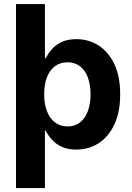

<svg xmlns="http://www.w3.org/2000/svg" viewBox="-20 -748 666 972"><path d="M365.7 9.3Q322.8 9.3 292.2 -5.1Q261.7 -19.5 242.2 -41.5Q222.7 -63.5 211.4 -86.4H207.5V204.1H61V-727.5H207.5V-453.1H211.9Q222.2 -475.6 241.5 -497.8Q260.7 -520 291.3 -534.9Q321.8 -549.8 366.7 -549.8Q428.2 -549.8 478.3 -518.3Q528.3 -486.8 558.3 -424.6Q588.4 -362.3 588.4 -270.5Q588.4 -180.7 559.1 -118.2Q529.8 -55.7 479.7 -23.2Q429.7 9.3 365.7 9.3ZM321.8 -107.9Q359.9 -107.9 385.7 -128.7Q411.6 -149.4 425 -186.3Q438.5 -223.1 438.5 -271Q438.5 -318.8 425 -355.2Q411.6 -391.6 385.7 -412.1Q359.9 -432.6 321.8 -432.6Q284.2 -432.6 257.8 -412.6Q231.4 -392.6 217.5 -356.4Q203.6 -320.3 203.6 -271Q203.6 -222.2 217.5 -185.5Q231.4 -148.9 258.1 -128.4Q284.7 -107.9 321.8 -107.9Z"/></svg>

Font: Inter 16pt
Style: Bold
Weight: 700
Version: Version 4.001;git-66647c0bb